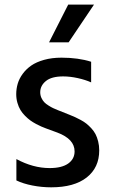

<svg xmlns="http://www.w3.org/2000/svg" viewBox="-20 -802 492 833"><path d="M192.8 -618.3 275.9 -782H387.8L277.7 -618.3ZM202.1 10.7Q160.9 10.7 120.7 2.8Q80.6 -5 51.1 -19.2V-111.9Q123.6 -72.8 195.3 -72.8Q248.2 -72.8 275.9 -92.5Q303.6 -112.2 303.6 -145.2Q303.6 -198.5 229.4 -226.6L179.3 -245Q168.3 -249.3 159.4 -253Q150.6 -256.7 136.5 -264.2Q122.5 -271.7 111.7 -279.5Q100.9 -287.3 88.8 -299.4Q76.7 -311.4 68.7 -324.8Q60.7 -338.1 55.6 -355.8Q50.4 -373.6 50.4 -393.5Q50.4 -416.5 56.8 -438.6Q63.2 -460.6 78.3 -481.4Q93.4 -502.1 115.6 -517.6Q137.8 -533 171.5 -542.4Q205.3 -551.8 246.8 -551.8Q319.6 -551.8 375.4 -534.1V-444.6Q351.2 -455.6 317.6 -463.1Q284.1 -470.5 253.9 -470.5Q203.8 -470.5 179.2 -450.5Q154.5 -430.4 154.5 -401.6Q154.5 -388.5 159.8 -377.1Q165.1 -365.8 172.1 -358.5Q179 -351.2 191.1 -343.8Q203.1 -336.3 210.6 -332.9Q218 -329.5 230.8 -324.2L281.6 -304Q295.8 -298.3 305.4 -294Q315 -289.8 329.7 -281.8Q344.5 -273.8 354.6 -265.8Q364.7 -257.8 376.1 -245.6Q387.4 -233.3 394.4 -220Q401.3 -206.7 405.9 -188.4Q410.5 -170.1 410.5 -149.5Q410.5 -74.9 356.2 -32.1Q301.8 10.7 202.1 10.7Z"/></svg>

Font: TID UI Medium
Style: Regular
Weight: 500
Designer: The TID Project Authors
Foundry: Bakken & Bæck
Version: Version 1.001;hotconv 1.0.109;makeotfexe 2.5.65596